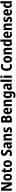

<svg xmlns="http://www.w3.org/2000/svg" viewBox="5823 -6627 1044 12730"><g transform="rotate(-90 6345.0 -262.0)"><path d="M620 0V-714H482V-391C482 -345 485 -281 489 -222H485L251 -714H70V0H207V-326C207 -373 204 -438 199 -501H203L439 0Z M1189 -275C1189 -457 1097 -558 960 -558C804 -558 729 -445 729 -275C729 -112 810 10 958 10C1118 10 1189 -115 1189 -275ZM876 -274C876 -385 901 -441 959 -441C1019 -441 1043 -385 1043 -275C1043 -165 1019 -107 960 -107C901 -107 876 -166 876 -274Z M1497 -112C1464 -112 1448 -133 1448 -175V-433H1561V-548H1448V-662H1351L1314 -545L1243 -504V-433H1303V-169C1303 -42 1354 10 1452 10C1499 10 1536 0 1568 -16V-128C1544 -118 1520 -112 1497 -112Z M2088 -275C2088 -457 1996 -558 1859 -558C1703 -558 1628 -445 1628 -275C1628 -112 1709 10 1857 10C2017 10 2088 -115 2088 -275ZM1775 -274C1775 -385 1800 -441 1858 -441C1918 -441 1942 -385 1942 -275C1942 -165 1918 -107 1859 -107C1800 -107 1775 -166 1775 -274Z M2787 -210C2787 -310 2736 -365 2640 -415C2549 -462 2526 -481 2526 -529C2526 -566 2551 -593 2601 -593C2643 -593 2691 -578 2741 -550L2784 -677C2729 -705 2667 -724 2599 -724C2461 -724 2376 -647 2376 -522C2376 -406 2433 -358 2526 -308C2614 -262 2636 -240 2636 -196C2636 -154 2607 -123 2550 -123C2496 -123 2429 -143 2371 -177V-31C2428 -1 2483 10 2554 10C2702 10 2787 -84 2787 -210Z M3093 -558C3017 -558 2951 -541 2898 -511L2938 -407C2985 -432 3028 -446 3065 -446C3108 -446 3131 -420 3131 -362V-344L3054 -341C2921 -335 2851 -277 2851 -163C2851 -65 2899 10 2992 10C3066 10 3105 -17 3143 -74H3146L3171 0H3275V-363C3275 -492 3210 -558 3093 -558ZM3089 -250 3131 -252V-204C3131 -141 3097 -102 3051 -102C3017 -102 2997 -123 2997 -169C2997 -220 3024 -247 3089 -250Z M3669 -558C3607 -558 3560 -530 3532 -477H3524L3507 -548H3394V0H3539V-258C3539 -383 3558 -434 3623 -434C3670 -434 3687 -395 3687 -318V0H3831V-360C3831 -492 3771 -558 3669 -558Z M4279 -162C4279 -250 4232 -293 4155 -332C4078 -372 4062 -382 4062 -409C4062 -433 4081 -447 4115 -447C4152 -447 4195 -431 4234 -409L4273 -515C4220 -543 4170 -558 4110 -558C3995 -558 3923 -501 3923 -402C3923 -319 3965 -271 4042 -234C4122 -197 4138 -180 4138 -154C4138 -124 4117 -109 4075 -109C4027 -109 3969 -127 3924 -153V-21C3973 1 4024 10 4085 10C4212 10 4279 -52 4279 -162Z M4794 -714H4588V0H4820C4964 0 5052 -79 5052 -208C5052 -305 5007 -354 4934 -374V-379C4995 -394 5038 -452 5038 -537C5038 -657 4960 -714 4794 -714ZM4797 -429H4737V-594H4793C4855 -594 4885 -568 4885 -516C4885 -460 4859 -429 4797 -429ZM4737 -312H4802C4868 -312 4898 -276 4898 -219C4898 -157 4870 -122 4807 -122H4737Z M5356 -557C5216 -557 5135 -458 5135 -271C5135 -90 5217 10 5373 10C5442 10 5494 -2 5541 -28V-144C5490 -115 5446 -103 5392 -103C5317 -103 5280 -147 5279 -233H5569V-309C5569 -465 5491 -557 5356 -557ZM5360 -449C5408 -449 5435 -405 5435 -334H5280C5283 -414 5314 -449 5360 -449Z M5940 -558C5878 -558 5831 -530 5803 -477H5795L5778 -548H5665V0H5810V-258C5810 -383 5829 -434 5894 -434C5941 -434 5958 -395 5958 -318V0H6102V-360C6102 -492 6042 -558 5940 -558Z M6377 -558C6267 -558 6200 -454 6200 -271C6200 -93 6266 10 6374 10C6436 10 6475 -18 6504 -72H6509C6506 -48 6505 -17 6505 3V14C6505 88 6463 120 6392 120C6333 120 6283 107 6226 78V203C6275 229 6328 240 6397 240C6572 240 6649 148 6649 -20V-548H6525L6513 -479H6506C6475 -534 6436 -558 6377 -558ZM6423 -437C6484 -437 6508 -388 6508 -279V-253C6508 -156 6483 -110 6425 -110C6373 -110 6347 -161 6347 -269C6347 -381 6373 -437 6423 -437Z M6983 -558C6907 -558 6841 -541 6788 -511L6828 -407C6875 -432 6918 -446 6955 -446C6998 -446 7021 -420 7021 -362V-344L6944 -341C6811 -335 6741 -277 6741 -163C6741 -65 6789 10 6882 10C6956 10 6995 -17 7033 -74H7036L7061 0H7165V-363C7165 -492 7100 -558 6983 -558ZM6979 -250 7021 -252V-204C7021 -141 6987 -102 6941 -102C6907 -102 6887 -123 6887 -169C6887 -220 6914 -247 6979 -250Z M7429 0V-760H7284V0Z M7624 -764C7574 -764 7546 -742 7546 -688C7546 -636 7575 -612 7624 -612C7672 -612 7702 -636 7702 -688C7702 -741 7673 -764 7624 -764ZM7696 -548H7551V0H7696Z M8304 -597C8352 -597 8393 -580 8434 -556L8478 -678C8421 -709 8359 -724 8297 -724C8114 -724 8010 -571 8010 -356C8010 -126 8106 10 8291 10C8352 10 8405 -2 8453 -26V-158C8407 -135 8362 -118 8311 -118C8215 -118 8165 -202 8165 -355C8165 -500 8214 -597 8304 -597Z M9003 -275C9003 -457 8911 -558 8774 -558C8618 -558 8543 -445 8543 -275C8543 -112 8624 10 8772 10C8932 10 9003 -115 9003 -275ZM8690 -274C8690 -385 8715 -441 8773 -441C8833 -441 8857 -385 8857 -275C8857 -165 8833 -107 8774 -107C8715 -107 8690 -166 8690 -274Z M9378 -558C9316 -558 9269 -530 9241 -477H9233L9216 -548H9103V0H9248V-258C9248 -383 9267 -434 9332 -434C9379 -434 9396 -395 9396 -318V0H9540V-360C9540 -492 9480 -558 9378 -558Z M9814 10C9875 10 9911 -16 9942 -62H9949L9973 0H10087V-760H9942V-580C9942 -553 9945 -515 9948 -478H9943C9914 -530 9872 -558 9813 -558C9705 -558 9638 -455 9638 -274C9638 -94 9704 10 9814 10ZM9862 -109C9812 -109 9784 -163 9784 -274C9784 -381 9811 -436 9861 -436C9923 -436 9946 -386 9946 -284V-258C9946 -155 9921 -109 9862 -109Z M10407 -557C10267 -557 10186 -458 10186 -271C10186 -90 10268 10 10424 10C10493 10 10545 -2 10592 -28V-144C10541 -115 10497 -103 10443 -103C10368 -103 10331 -147 10330 -233H10620V-309C10620 -465 10542 -557 10407 -557ZM10411 -449C10459 -449 10486 -405 10486 -334H10331C10334 -414 10365 -449 10411 -449Z M10991 -558C10929 -558 10882 -530 10854 -477H10846L10829 -548H10716V0H10861V-258C10861 -383 10880 -434 10945 -434C10992 -434 11009 -395 11009 -318V0H11153V-360C11153 -492 11093 -558 10991 -558Z M11601 -162C11601 -250 11554 -293 11477 -332C11400 -372 11384 -382 11384 -409C11384 -433 11403 -447 11437 -447C11474 -447 11517 -431 11556 -409L11595 -515C11542 -543 11492 -558 11432 -558C11317 -558 11245 -501 11245 -402C11245 -319 11287 -271 11364 -234C11444 -197 11460 -180 11460 -154C11460 -124 11439 -109 11397 -109C11349 -109 11291 -127 11246 -153V-21C11295 1 11346 10 11407 10C11534 10 11601 -52 11601 -162Z M11893 -557C11753 -557 11672 -458 11672 -271C11672 -90 11754 10 11910 10C11979 10 12031 -2 12078 -28V-144C12027 -115 11983 -103 11929 -103C11854 -103 11817 -147 11816 -233H12106V-309C12106 -465 12028 -557 11893 -557ZM11897 -449C11945 -449 11972 -405 11972 -334H11817C11820 -414 11851 -449 11897 -449Z M12357 10C12418 10 12454 -16 12485 -62H12492L12516 0H12630V-760H12485V-580C12485 -553 12488 -515 12491 -478H12486C12457 -530 12415 -558 12356 -558C12248 -558 12181 -455 12181 -274C12181 -94 12247 10 12357 10ZM12405 -109C12355 -109 12327 -163 12327 -274C12327 -381 12354 -436 12404 -436C12466 -436 12489 -386 12489 -284V-258C12489 -155 12464 -109 12405 -109Z"/></g></svg>

Font: Noto Sans Bengali Condensed
Style: Bold
Weight: 700
Width: 3
Designer: Joana Ranito - Universal Thirst; Jelle Bosma - Monotype Design Team
Foundry: Universal Thirst ehf.
Version: Version 3.000